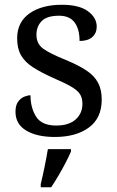

<svg xmlns="http://www.w3.org/2000/svg" viewBox="-20 -565 491 806"><path d="M210 10Q135 10 90 -17Q45 -44 45 -96Q45 -123 56 -138Q67 -153 81.5 -159Q96 -165 108 -165Q108 -113 131.5 -75.5Q155 -38 216 -38Q269 -38 297.5 -63.5Q326 -89 326 -129Q326 -154 315.5 -170Q305 -186 278.5 -201.5Q252 -217 203 -238Q152 -261 118.5 -282.5Q85 -304 68.5 -332.5Q52 -361 52 -404Q52 -472 103.5 -508.5Q155 -545 240 -545Q312 -545 349 -518Q386 -491 386 -453Q386 -426 367.5 -409.5Q349 -393 314 -393Q314 -443 293 -471Q272 -499 228 -499Q177 -499 155 -476.5Q133 -454 133 -419Q133 -381 161.5 -360.5Q190 -340 257 -313Q310 -291 343 -269Q376 -247 391.5 -218Q407 -189 407 -147Q407 -69 353 -29.5Q299 10 210 10ZM151 208Q159 175 167 136Q175 97 181 61H278V71Q269 92 255 119Q241 146 225 173Q209 200 195 221H151Z"/></svg>

Font: Noto Serif Dogra
Style: Regular
Weight: 400
Designer: Ek Type
Foundry: Ek Type
Version: Version 1.005